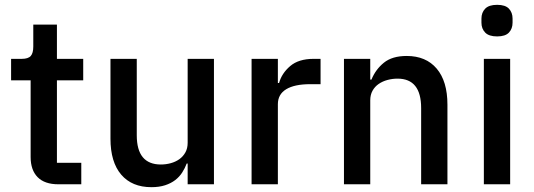

<svg xmlns="http://www.w3.org/2000/svg" viewBox="-20 -764 2213 796"><path d="M222 0Q165 0 136 -29.5Q107 -59 107 -113V-431H26V-520H70Q97 -520 107.5 -532Q118 -544 118 -571V-662H216V-520H325V-431H216V-89H317V0Z M758 -86H754Q747 -67 735.5 -49Q724 -31 706.5 -17.5Q689 -4 664.5 4Q640 12 608 12Q527 12 482.5 -40Q438 -92 438 -189V-520H547V-203Q547 -82 647 -82Q668 -82 688 -87.5Q708 -93 723.5 -104Q739 -115 748.5 -132Q758 -149 758 -172V-520H867V0H758Z M1023 0V-520H1132V-420H1137Q1148 -460 1183 -490Q1218 -520 1280 -520H1309V-415H1266Q1201 -415 1166.5 -394Q1132 -373 1132 -332V0Z M1406 0V-520H1515V-434H1520Q1537 -476 1571.5 -504Q1606 -532 1666 -532Q1746 -532 1790.5 -479.5Q1835 -427 1835 -330V0H1726V-316Q1726 -438 1628 -438Q1607 -438 1586.5 -432.5Q1566 -427 1550 -416Q1534 -405 1524.5 -388Q1515 -371 1515 -348V0Z M2041 -613Q2007 -613 1991.5 -629Q1976 -645 1976 -670V-687Q1976 -712 1991.5 -728Q2007 -744 2041 -744Q2075 -744 2090 -728Q2105 -712 2105 -687V-670Q2105 -645 2090 -629Q2075 -613 2041 -613ZM1986 -520H2095V0H1986Z"/></svg>

Font: IBM Plex Thai Medium
Style: Regular
Weight: 500
Designer: Mike Abbink, Paul van der Laan, Pieter van Rosmalen, Ben Mitchell, Mark Frömberg
Foundry: Bold Monday
Version: Version 1.0